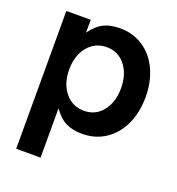

<svg xmlns="http://www.w3.org/2000/svg" viewBox="-139 -684 920 999"><g transform="rotate(20 321.5 -185.0)"><path d="M603 -280Q603 -195 572 -128.5Q541 -62 485 -25Q429 12 356 12Q304 12 266.5 -6.5Q229 -25 197 -71V202H62V-561H197V-490Q230 -536 267 -554Q304 -572 356 -572Q429 -572 485 -535Q541 -498 572 -431.5Q603 -365 603 -280ZM180 -280Q180 -202 220.5 -153Q261 -104 325 -104Q389 -104 428 -153.5Q467 -203 467 -280Q467 -357 428 -406.5Q389 -456 325 -456Q261 -456 220.5 -407Q180 -358 180 -280Z"/></g></svg>

Font: Open Sauce One
Style: Bold
Weight: 700
Designer: Alfredo Marco Pradil
Foundry: Creative Sauce Fz LLC
Version: Version 1.477